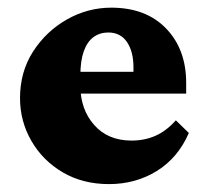

<svg xmlns="http://www.w3.org/2000/svg" viewBox="-20 -463 525 491"><path d="M258.8 7.8Q191.4 7.8 140.1 -22.5Q88.9 -52.7 60.1 -103Q31.2 -153.3 31.2 -211.9Q31.2 -279.3 64.5 -331.1Q97.7 -382.8 150.9 -413.1Q204.1 -443.4 264.6 -443.4Q353.5 -443.4 404.8 -390.1Q456.1 -336.9 456.1 -251V-223.6H172.9V-279.3H339.8L321.3 -249V-291Q321.3 -331.1 304.7 -355.5Q288.1 -379.9 256.8 -379.9Q235.4 -379.9 219.2 -368.2Q203.1 -356.4 194.3 -332Q185.5 -307.6 185.5 -269.5V-244.1Q185.5 -183.6 220.7 -143.6Q255.9 -103.5 316.4 -103.5Q349.6 -103.5 377.4 -115.7Q405.3 -127.9 429.7 -155.3L462.9 -123Q435.5 -59.6 381.3 -25.9Q327.1 7.8 258.8 7.8Z"/></svg>

Font: Crimson Pro Black
Style: Regular
Weight: 900
Designer: Jacques Le Bailly
Foundry: Baron von Fonthausen
Version: Version 1.003